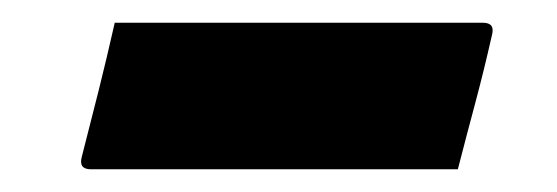

<svg xmlns="http://www.w3.org/2000/svg" viewBox="-20 -384 490 169"><path d="M81 -364H405Q416 -364 413 -353Q406 -322 398.5 -294Q391 -266 383 -235H60Q49 -235 52 -246Q60 -277 67 -305Q74 -333 81 -364Z"/></svg>

Font: Recursive Sn Lnr St
Style: Bold Italic
Weight: 700
Italic angle: -15°
Version: Version 1.079;hotconv 1.0.112;makeotfexe 2.5.65598; ttfautoh